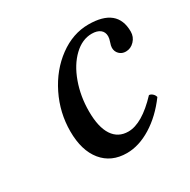

<svg xmlns="http://www.w3.org/2000/svg" viewBox="-111 -544 653 659"><g transform="rotate(-30 216.0 -214.5)"><path d="M398.9 -105Q358.9 -50.8 309.8 -20.5Q260.7 9.8 212.9 9.8Q151.4 9.8 116.2 -33.2Q81.1 -76.2 81.1 -151.9Q81.1 -225.6 113.8 -292Q146.5 -358.4 201.4 -398.7Q256.3 -439 317.9 -439Q432.1 -439 432.1 -345.2Q432.1 -324.2 417.7 -309.1Q403.3 -293.9 383.8 -293.9Q368.2 -293.9 358.2 -304Q348.1 -314 348.1 -329.1Q348.1 -336.4 352.5 -348.9Q356.9 -361.3 356.9 -370.1Q356.9 -387.2 345 -396.5Q333 -405.8 312 -405.8Q273.9 -405.8 241.2 -374.5Q208.5 -343.3 189.7 -291Q170.9 -238.8 170.9 -179.2Q170.9 -116.7 192.4 -84.2Q213.9 -51.8 253.9 -51.8Q308.1 -51.8 377 -125Q383.8 -125 390.4 -119.1Q397 -113.3 398.9 -105Z"/></g></svg>

Font: Common Serif News
Style: Italic
Weight: 450
Italic angle: -12°
Designer: Philipp H. Poll, Khaled Hosny
Foundry: Stefan Peev, Context Ltd.
Version: Version 1.026